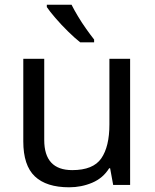

<svg xmlns="http://www.w3.org/2000/svg" viewBox="-20 -786 658 816"><path d="M533 -536V0H461L448 -71H444Q418 -29 372 -9.5Q326 10 274 10Q177 10 128 -36.5Q79 -83 79 -185V-536H168V-191Q168 -63 287 -63Q376 -63 410.5 -113Q445 -163 445 -257V-536ZM284 -766Q295 -744 311.5 -716.5Q328 -689 346.5 -663Q365 -637 380 -618V-606H321Q298 -624 269 -652.5Q240 -681 215.5 -709.5Q191 -738 179 -756V-766Z"/></svg>

Font: Noto Sans Pau Cin Hau
Style: Regular
Weight: 400
Designer: Monotype Design Team
Foundry: Monotype Imaging Inc.
Version: Version 2.002; ttfautohint (v1.8.4.7-5d5b)